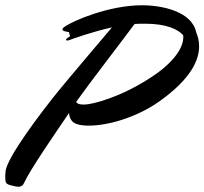

<svg xmlns="http://www.w3.org/2000/svg" viewBox="-91 -695 776 729"><path d="M448 -675C324 -675 188 -617 155 -594C148 -589 146 -586 146 -583C146 -576 164 -575 170 -573C173 -572 171 -566 175 -559C175 -557 173 -555 168 -553C163 -550 160 -547 160 -544C160 -542 162 -541 165 -541L173 -543C185 -548 262 -575 334 -591C280 -527 182 -412 132 -351C67 -271 -67 -95 -70 -43C-71 -34 -71 -26 -71 -20C-71 -1 -67 4 -52 8C-43 10 -31 14 -21 14C-13 14 -5 11 -1 2C25 -54 119 -189 171 -266C172 -254 176 -243 182 -236C191 -224 214 -218 246 -218C315 -218 423 -246 514 -310C638 -398 665 -470 665 -519C665 -543 659 -560 654 -572C638 -651 526 -675 448 -675ZM460 -605C542 -605 585 -583 604 -562C605 -559 605 -557 605 -554C605 -502 548 -443 482 -401C366 -325 259 -298 229 -298C215 -298 204 -299 198 -308C252 -384 379 -548 420 -604C434 -605 447 -605 460 -605Z"/></svg>

Font: Oregano
Style: Italic
Weight: 400
Italic angle: -12°
Designer: Astigmatic (AOETI)
Foundry: Astigmatic (AOETI)
Version: Version 1.000